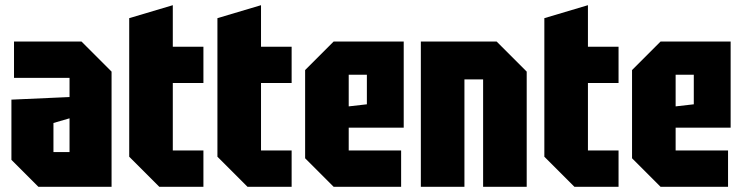

<svg xmlns="http://www.w3.org/2000/svg" viewBox="-20 -720 2868 740"><path d="M24 -104V-336L248 -346V-420H34V-560H294L410 -444V0H128ZM186 -246V-134H248V-264Z M478 -650 646 -700V-540H764V-400H646V-140H764V0H594L478 -116Z M818 -650 986 -700V-540H1104V-400H986V-140H1104V0H934L818 -116Z M1156 -110V-450L1266 -560H1536V-228H1324V-140H1526V0H1266ZM1324 -310 1394 -318V-432H1324Z M1602 0V-560H1894L2010 -444V0H1842V-414H1770V0Z M2078 -650 2246 -700V-540H2364V-400H2246V-140H2364V0H2194L2078 -116Z M2416 -110V-450L2526 -560H2796V-228H2584V-140H2786V0H2526ZM2584 -310 2654 -318V-432H2584Z"/></svg>

Font: Tektur Condensed
Style: Bold
Weight: 700
Width: 3
Designer: Adam Jagosz
Foundry: Adam Jagosz
Version: Version 1.005;gftools[0.9.30]